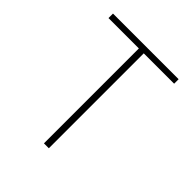

<svg xmlns="http://www.w3.org/2000/svg" viewBox="-199 -864 997 997"><g transform="rotate(45 300.0 -365.0)"><path d="M282 0V-697H59V-730H541V-697H318V0Z"/></g></svg>

Font: M PLUS Code Latin Expanded ExtraLight
Style: Regular
Weight: 250
Width: 7
Designer: Coji Morishita
Foundry: UNDERFOREST DESIGN
Version: Version 1.002; ttfautohint (v1.8.3)